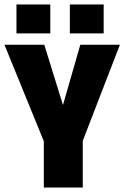

<svg xmlns="http://www.w3.org/2000/svg" viewBox="-20 -843 559 863"><path d="M352 0H177V-208L0 -642H179L263 -371L341 -642H519L352 -210ZM206 -823V-693H54V-823ZM446 -823V-693H294V-823Z"/></svg>

Font: Teko
Style: Bold
Weight: 700
Designer: Manushi Parikh, Jonny Pinhorn
Foundry: Indian Type Foundry
Version: Version 1.106;PS 1.0;hotconv 1.0.78;makeotf.lib2.5.61930; tt